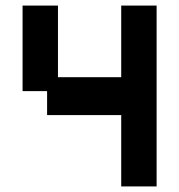

<svg xmlns="http://www.w3.org/2000/svg" viewBox="-20 -657 643 689"><path d="M415 12V-244H149V-330H61V-637H188V-380H415V-637H542V12Z"/></svg>

Font: Pixelify Sans
Style: Bold
Weight: 700
Designer: Stefie Justprince
Foundry: Typecalism Foundryline
Version: Version 1.000